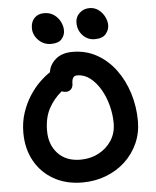

<svg xmlns="http://www.w3.org/2000/svg" viewBox="-62 -995 857 1057"><g transform="rotate(-5 366.5 -466.5)"><path d="M351 10Q261 10 193 -28.5Q125 -67 87.5 -135Q50 -203 50 -290Q50 -350 67 -401Q84 -452 110.5 -493Q137 -534 167.5 -563.5Q198 -593 225 -610Q230 -651 264.5 -681Q299 -711 358 -711Q432 -711 492 -677.5Q552 -644 595 -586Q638 -528 661 -454Q684 -380 684 -300Q684 -234 658.5 -177.5Q633 -121 588 -79Q543 -37 482 -13.5Q421 10 351 10ZM181 -290Q181 -213 226.5 -164.5Q272 -116 351 -116Q406 -116 451 -139.5Q496 -163 523 -204.5Q550 -246 550 -300Q550 -349 537 -398.5Q524 -448 500 -489Q476 -530 443.5 -555Q411 -580 372 -580Q357 -580 350 -569Q343 -558 343 -539Q343 -518 332 -506.5Q321 -495 304 -495Q292 -495 280 -500Q234 -462 207.5 -411.5Q181 -361 181 -290ZM486 -770Q448 -770 421 -798.5Q394 -827 394 -869Q394 -901 417 -922Q440 -943 472 -943Q501 -943 522.5 -926.5Q544 -910 555.5 -886.5Q567 -863 567 -840Q567 -815 548.5 -792.5Q530 -770 486 -770ZM245 -765Q204 -765 175.5 -794Q147 -823 147 -860Q147 -895 167 -916Q187 -937 221 -937Q253 -937 275.5 -921Q298 -905 310 -881Q322 -857 322 -833Q322 -806 304 -785.5Q286 -765 245 -765Z"/></g></svg>

Font: Shantell Sans Normal
Style: Regular
Weight: 600
Designer: Stephen Nixon, Anya Danilova, Shantell Martin
Foundry: Arrow Type
Version: Version 1.009;[a7da0bfa3]